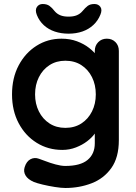

<svg xmlns="http://www.w3.org/2000/svg" viewBox="-20 -738 678 958"><path d="M287 -545Q329 -545 364 -532Q399 -519 424.5 -499Q450 -479 464.5 -458.5Q479 -438 479 -424L453 -411V-484Q453 -510 470 -527.5Q487 -545 513 -545Q539 -545 556 -528Q573 -511 573 -484V-39Q573 48 535.5 100.5Q498 153 437 176.5Q376 200 306 200Q286 200 254 195Q222 190 193 183Q164 176 149 170Q119 157 107.5 137.5Q96 118 103 96Q112 67 132 56.5Q152 46 174 54Q184 57 207 66Q230 75 257.5 82.5Q285 90 306 90Q381 90 417 60Q453 30 453 -23V-110L465 -101Q465 -88 451.5 -69.5Q438 -51 414.5 -33Q391 -15 359 -2.5Q327 10 291 10Q220 10 163 -25.5Q106 -61 73 -123.5Q40 -186 40 -267Q40 -349 73 -411.5Q106 -474 162 -509.5Q218 -545 287 -545ZM306 -435Q261 -435 227 -413Q193 -391 174 -353Q155 -315 155 -267Q155 -220 174 -182Q193 -144 227 -122Q261 -100 306 -100Q352 -100 386 -122Q420 -144 439 -182Q458 -220 458 -267Q458 -315 439 -353Q420 -391 386 -413Q352 -435 306 -435ZM322 -570Q285 -570 253.5 -580.5Q222 -591 199 -612Q176 -633 164 -663Q154 -688 164 -703Q174 -718 193 -718Q214 -718 227 -708.5Q240 -699 253 -682Q264 -669 280.5 -662Q297 -655 322 -655Q347 -655 363.5 -662Q380 -669 391 -682Q405 -699 417.5 -708.5Q430 -718 451 -718Q471 -718 481 -703.5Q491 -689 481 -665Q469 -635 446 -613.5Q423 -592 391.5 -581Q360 -570 322 -570Z"/></svg>

Font: zvoove
Style: Bold
Weight: 700
Designer: Vernon Adams (Nunito) & Andrew Paglinawan (Quicksand)
Foundry: zvoove
Version: Version 3.006